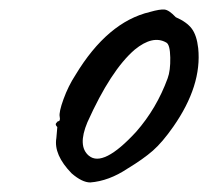

<svg xmlns="http://www.w3.org/2000/svg" viewBox="-20 -397 436 402"><path d="M331 -233Q337 -249 336.5 -276.5Q336 -304 328 -308Q300 -324 262 -293Q212 -250 163 -141Q142 -91 166 -71Q196 -46 265 -121Q308 -170 331 -233ZM138 -240Q205 -351 294 -372Q315 -378 324.5 -377Q334 -376 348 -361Q371 -351 381.5 -337Q392 -323 395 -296Q403 -218 343 -132Q320 -99 300 -81.5Q280 -64 247 -44Q208 -18 169 -15Q152 -15 130 -34Q92 -73 98 -108L100 -131Q95 -136 97.5 -139Q100 -142 101 -143Q107 -143 105 -152.5Q103 -162 113 -189.5Q123 -217 138 -240Z"/></svg>

Font: Caveat
Style: Regular
Weight: 400
Designer: Pablo Impallari
Foundry: Creative Lab NY
Version: Version 1.096; ttfautohint (v1.3)